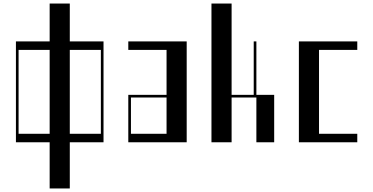

<svg xmlns="http://www.w3.org/2000/svg" viewBox="-20 -804 2109 1085"><path d="M374.4 -784V-570H565V0H374.4V261H260.6V0H70V-570H260.6V-784ZM260.6 -48V-522H85V-48ZM550 -48V-522H374.4V-48Z M705 -268H921.2V-522H705V-570H1035V0H705ZM921.2 -48V-253H720V-48Z M1175 -784H1288.8V-268H1413.8V-570H1428.8V-268H1529.4V0H1428.8V-253H1288.8V0H1175Z M1669 -570H1999V-522H1782.8V-48H1999V0H1669Z"/></svg>

Font: Facade Sud
Style: Regular
Weight: 100
Designer: Éléonore Fines
Foundry: Velvetyne Type Foundry
Version: Version 1.001;Glyphs 3.2 (3202)